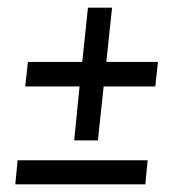

<svg xmlns="http://www.w3.org/2000/svg" viewBox="-20 -482 474 502"><path d="M53 -320H195L210 -462H273L258 -320H393L386 -256H251L236 -115H174L188 -256H46ZM26 -63H366L360 0H20Z"/></svg>

Font: Zilla Slab Medium
Style: Regular
Weight: 500
Designer: Typotheque.com
Foundry: Typotheque type foundry
Version: Version 1.1; 2017